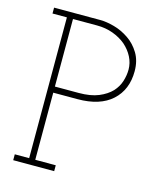

<svg xmlns="http://www.w3.org/2000/svg" viewBox="-107 -776 702 851"><g transform="rotate(15 244.0 -350.0)"><path d="M223 0V-27H129V-335H240Q343 -335 398 -385Q453 -435 453 -520Q453 -568 432 -602.5Q411 -637 380 -658Q348 -680 312 -690Q276 -700 246 -700H35V-673H101V-27H35V0ZM129 -673H239Q279 -673 313 -660.5Q347 -648 372 -627Q397 -605 411 -577.5Q425 -550 425 -520Q425 -494 416.5 -466.5Q408 -439 387 -416Q365 -393 329 -378Q293 -363 238 -363H129Z"/></g></svg>

Font: Josefin Slab Thin Light
Style: Regular
Weight: 300
Version: Version 2.000